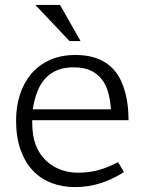

<svg xmlns="http://www.w3.org/2000/svg" viewBox="-20 -741 586 775"><path d="M109.9 -255.9Q109.9 -220.7 113.3 -198.2Q116.7 -175.8 123.5 -157.7Q134.3 -129.4 151.6 -108.2Q168.9 -86.9 191.7 -72.5Q214.4 -58.1 241 -51Q267.6 -43.9 296.4 -43.9Q337.9 -43.9 376.5 -54.2Q415 -64.5 456.5 -86.4L480.5 -46.4Q432.1 -15.6 383.3 -0.7Q334.5 14.2 282.7 14.2Q231.4 14.2 188 -2.4Q144.5 -19 112.5 -52.7Q80.6 -86.4 62.7 -137Q44.9 -187.5 44.9 -254.9Q44.9 -310.5 60.3 -358.6Q75.7 -406.7 105.7 -442.4Q135.7 -478 180.4 -498.5Q225.1 -519 284.2 -519Q321.8 -519 351.1 -511.5Q380.4 -503.9 402.6 -490.2Q424.8 -476.6 440.9 -457.8Q457 -439 467.8 -416.5Q478.5 -394 485.1 -369.1Q491.7 -344.2 495.1 -317.9Q497.1 -302.2 497.8 -286.9Q498.5 -271.5 499 -255.9ZM277.3 -469.2Q239.7 -469.2 211.7 -458Q183.6 -446.8 163.6 -425.3Q143.6 -403.8 131.1 -372.3Q118.7 -340.8 112.3 -299.8H427.7Q425.3 -337.4 416.5 -368.7Q407.7 -399.9 390.1 -422.1Q372.6 -444.3 345 -456.8Q317.4 -469.2 277.3 -469.2ZM122.6 -721.2H222.2L305.2 -575.2H260.7Z"/></svg>

Font: Twentytwelve Slab Light
Style: TwentytwelveSlab
Weight: 300
Designer: Domenico Catapano
Version: Version 1.00 2012